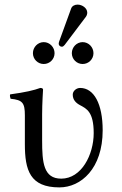

<svg xmlns="http://www.w3.org/2000/svg" viewBox="-20 -804 530 834"><path d="M163 -307C163 -354 167 -415 167 -415C167 -419 163 -422 155 -422C128 -412 90 -403 24 -394C22 -388 24 -381 26 -375C78 -370 88 -357 88 -303V-178C88 -65 110 10 238 10C332 10 426 -72 426 -238C426 -353 388 -422 328 -422C312 -422 296 -409 296 -393C296 -371 309 -357 328 -347C356 -332 387 -318 387 -226C387 -132 334 -28 246 -28C169 -28 163 -98 163 -194ZM317 -784C304 -784 293 -778 289 -767L237 -624C236 -621 235 -617 235 -614C235 -607 241 -601 249 -601C253 -601 258 -605 261 -609L353 -731C357 -736 359 -744 359 -749C359 -769 337 -784 317 -784ZM123 -573C123 -547 144 -526 170 -526C196 -526 217 -547 217 -573C217 -599 196 -621 170 -621C144 -621 123 -599 123 -573ZM292 -573C292 -547 313 -526 339 -526C365 -526 386 -547 386 -573C386 -599 365 -621 339 -621C313 -621 292 -599 292 -573Z"/></svg>

Font: Libertinus Serif Display
Style: Regular
Weight: 400
Designer: Philipp H. Poll, Khaled Hosny
Foundry: Caleb Maclennan
Version: Version 7.050;RELEASE